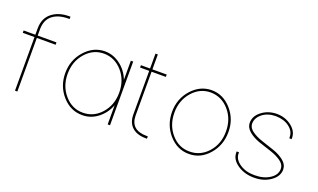

<svg xmlns="http://www.w3.org/2000/svg" viewBox="-80 -1134 2549 1538"><g transform="rotate(20 1195.0 -364.5)"><path d="M300 -719Q210 -719 153 -673.5Q96 -628 95 -543V-487H5H-5V-467H5H95V-20V-10H115V-20V-467H265H275V-487H265H115V-543Q116 -621 165.5 -660Q215 -699 300 -699H310V-719Z M665 -10Q738 -9 797.5 -54.5Q857 -100 885 -173V-20V-10H905V-20V-281Q905 -281 905 -285V-543V-553H885V-543V-390Q857 -463 797 -508Q737 -553 665 -553Q567 -552 496 -472Q425 -392 425 -281Q425 -170 495.5 -90Q566 -10 665 -10ZM445 -281Q445 -387 509 -460Q573 -533 665 -533Q757 -532 821 -459.5Q885 -387 885 -281V-277Q884 -173 820.5 -101.5Q757 -30 665 -30Q574 -29 509.5 -102.5Q445 -176 445 -281Z M1071 -527H1183H1193V-547H1183H1071V-664V-674H1051V-664V-547H983H973V-527H983H1051V-152Q1052 -84 1093.5 -47Q1135 -10 1210 -10H1220V-30H1210Q1073 -30 1071 -152Z M1335 -282Q1335 -170 1405.5 -90Q1476 -10 1575 -10Q1674 -9 1744.5 -89.5Q1815 -170 1815 -282Q1816 -392 1745 -472.5Q1674 -553 1575 -553Q1477 -552 1406 -472.5Q1335 -393 1335 -282ZM1355 -282Q1355 -387 1419 -460Q1483 -533 1575 -533Q1667 -532 1731 -459.5Q1795 -387 1795 -282Q1796 -176 1732 -103Q1668 -30 1575 -30Q1483 -29 1419 -102.5Q1355 -176 1355 -282Z M2310 -413Q2310 -470 2256.5 -511.5Q2203 -553 2130 -553Q2057 -552 2003.5 -511Q1950 -470 1950 -413Q1950 -371 1987.5 -340Q2025 -309 2077.5 -291Q2130 -273 2183 -256Q2236 -239 2273 -212.5Q2310 -186 2310 -150Q2311 -99 2259 -64.5Q2207 -30 2130 -30Q2055 -29 2002.5 -64.5Q1950 -100 1950 -150V-160H1930V-150Q1930 -92 1989.5 -51Q2049 -10 2130 -10Q2212 -9 2271 -50.5Q2330 -92 2330 -150Q2330 -192 2293 -222.5Q2256 -253 2203 -271.5Q2150 -290 2097 -307Q2044 -324 2007 -350.5Q1970 -377 1970 -413Q1971 -463 2016.5 -498Q2062 -533 2130 -533Q2199 -532 2244.5 -497.5Q2290 -463 2290 -413V-403H2310Z"/></g></svg>

Font: Nordica Plus
Style: NordicaClassicUltraLight
Weight: 300
Version: Version 1